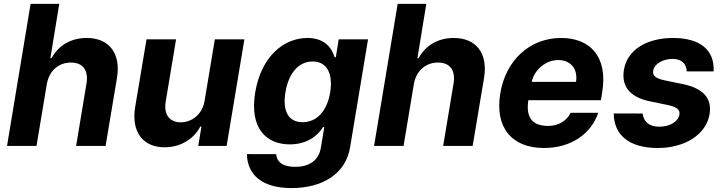

<svg xmlns="http://www.w3.org/2000/svg" viewBox="-20 -747 3706 983"><path d="M219.5 -315.3C231.2 -385.7 281.2 -426.8 343 -426.8C404.1 -426.8 433.9 -387.4 422.9 -320.3L369.7 0H520.6L578.8 -347.3C600.1 -475.1 537.6 -552.6 424.4 -552.6C341.3 -552.6 279.1 -513.5 244 -449.2H237.9L283.4 -727.3H136.7L16 0H166.9Z M1027.7 -232.2C1016 -159.1 959.9 -120.7 905.5 -120.7C848 -120.7 817.8 -160.9 828.1 -225.1L881.4 -545.5H730.1L671.9 -198.2C651.3 -70.7 712.7 7.1 822.4 7.1C904.5 7.1 971.9 -35.2 1005.7 -99.1H1011.4L995 0H1140.3L1231.2 -545.5H1079.9Z M1472.3 215.9C1628.2 215.9 1750.7 145.2 1772.7 5.3L1864.3 -545.5H1714.1L1699.2 -453.8H1693.2C1680 -498.2 1645.2 -552.6 1554 -552.6C1434.3 -552.6 1317.5 -459.5 1286.6 -274.1C1256.7 -92.3 1340.9 -7.8 1464.1 -7.8C1550.8 -7.8 1606.9 -51.5 1633.9 -96.6H1640.3L1623.9 3.2C1613.3 78.5 1558.6 107.2 1491.8 107.2C1428.6 107.2 1398.1 83.5 1393.5 42.3L1244 41.9C1246.8 151.3 1325.3 215.9 1472.3 215.9ZM1441.4 -274.5C1456.3 -367.2 1505.3 -432.2 1580.6 -432.2C1654.1 -432.2 1685.7 -370 1670.5 -274.5C1654.8 -178.3 1601.9 -121.4 1529.5 -121.4C1454.2 -121.4 1426.1 -181.1 1441.4 -274.5Z M2098.7 -315.3C2110.4 -385.7 2160.5 -426.8 2222.3 -426.8C2283.4 -426.8 2313.2 -387.4 2302.2 -320.3L2248.9 0H2399.9L2458.1 -347.3C2479.4 -475.1 2416.9 -552.6 2303.6 -552.6C2220.5 -552.6 2158.4 -513.5 2123.2 -449.2H2117.2L2162.6 -727.3H2016L1895.2 0H2046.2Z M2765.3 10.7C2905.2 10.7 3006.7 -62.5 3042.6 -169.4H2901.6C2881 -126.8 2837 -102.3 2786.6 -102.3C2709.5 -102.3 2670.5 -141.3 2685 -234H3056.8L3063.2 -275.6C3093.4 -460.9 2997.5 -552.6 2853 -552.6C2692.5 -552.6 2569.6 -438.6 2541.5 -270.2C2512.4 -97.3 2597.3 10.7 2765.3 10.7ZM2702.1 -327.8C2714.8 -387.8 2772.7 -439.6 2837.7 -439.6C2903.1 -439.6 2939.6 -392.8 2929 -327.8Z M3495.7 -381.4H3633.5C3639.6 -490.4 3564.6 -552.6 3426.1 -552.6C3290.5 -552.6 3191.4 -491.8 3174.4 -389.9C3160.2 -305 3205.3 -248.9 3308.6 -228L3399.5 -209.2C3446 -198.9 3462 -185.4 3458.5 -160.5C3453.1 -125 3409.1 -97.3 3353.7 -98.4C3305.4 -98.7 3275.6 -121.4 3270.2 -165.8L3122.2 -166.2C3122.9 -54.7 3202.1 10.7 3348 10.7C3485.8 10.7 3595.2 -57.5 3612.9 -162.3C3626.1 -244.3 3579.9 -294.4 3477.6 -316.1L3381.7 -335.9C3333.1 -346.6 3320 -361.5 3324.2 -384.6C3329.5 -420.1 3373.6 -445.3 3423.7 -445.3C3471.6 -445.3 3495 -418.7 3495.7 -381.4Z"/></svg>

Font: Margiela Sans
Style: Bold Italic
Weight: 700
Italic angle: -9.39999°
Designer: Stefan Endress, Andreas Faust
Version: Version 1.100;FEAKit 1.0